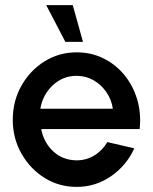

<svg xmlns="http://www.w3.org/2000/svg" viewBox="-20 -719 599 752"><path d="M280 13Q211 13 154.2 -22.5Q97.5 -58 63.8 -117.8Q30 -177.5 30 -250Q30 -323 63.8 -383Q97.5 -443 154.2 -478.5Q211 -514 280 -514Q337.5 -514 385.5 -490.2Q433.5 -466.5 467.5 -424.8Q501.5 -383 517.5 -328.8Q533.5 -274.5 527 -213.5H141.5Q151 -161.5 188.2 -126.5Q225.5 -91.5 280 -91Q318 -91 349.2 -110Q380.5 -129 400.5 -162.5L506 -138Q476 -71.5 415.5 -29.2Q355 13 280 13ZM138 -293H422Q417 -328.5 396.8 -358Q376.5 -387.5 346.2 -404.8Q316 -422 280 -422Q226 -422 186.5 -384.8Q147 -347.5 138 -293ZM161 -699H265L305 -555H236Z"/></svg>

Font: Urbanist SemiBold
Style: Regular
Weight: 600
Designer: Corey Hu
Foundry: Corey Hu
Version: Version 1.321; ttfautohint (v1.8.4.7-5d5b)